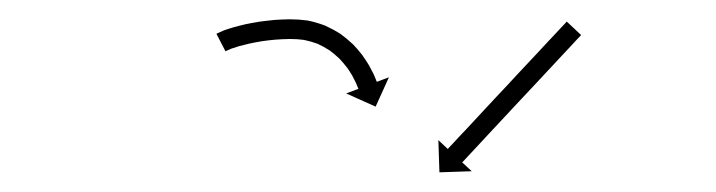

<svg xmlns="http://www.w3.org/2000/svg" viewBox="-20 -578 727 195"><path d="M201.7 -544.6C201.1 -544.3 200.4 -544 199.8 -543.7L209 -525.9C209.6 -526.2 210.1 -526.5 210.6 -526.7C210.6 -526.7 210.6 -526.7 210.5 -526.7C210.5 -526.6 210.4 -526.6 210.4 -526.6C211.9 -527.3 213.4 -527.9 215 -528.6C215 -528.6 214.9 -528.5 214.9 -528.5C214.8 -528.5 214.7 -528.5 214.7 -528.5C217.3 -529.4 219.9 -530.2 222.5 -531C222.5 -531 222.4 -531 222.4 -531C222.3 -531 222.3 -531 222.3 -531C225.7 -531.9 229.2 -532.8 232.8 -533.6C232.8 -533.6 232.7 -533.6 232.7 -533.6C232.6 -533.6 232.6 -533.6 232.6 -533.6C236.8 -534.5 241 -535.3 245.3 -536C245.3 -536 245.2 -536 245.2 -536C245.1 -536 245.1 -536 245.1 -536C249.8 -536.7 254.6 -537.3 259.4 -537.7C259.4 -537.7 259.4 -537.7 259.3 -537.7C259.2 -537.7 259.2 -537.7 259.2 -537.7C264.3 -538.1 269.4 -538.3 274.5 -538.4C274.5 -538.4 274.5 -538.4 274.4 -538.4C274.3 -538.4 274.3 -538.4 274.3 -538.4C279.3 -538.4 284.4 -538.1 289.4 -537.4C289.4 -537.4 289.2 -537.4 289 -537.5C288.8 -537.5 288.6 -537.5 288.6 -537.5C293.5 -536.5 298.3 -535.1 302.9 -533.4C302.9 -533.4 302.8 -533.5 302.6 -533.5C302.4 -533.6 302.2 -533.7 302.2 -533.7C306.6 -531.7 310.9 -529.3 314.9 -526.7C314.9 -526.7 314.8 -526.8 314.6 -526.9C314.5 -527 314.4 -527.1 314.4 -527.1C318 -524.4 321.5 -521.5 324.8 -518.4C324.8 -518.4 324.7 -518.5 324.6 -518.6C324.5 -518.7 324.4 -518.8 324.4 -518.8C327.2 -515.8 329.9 -512.7 332.4 -509.4C332.4 -509.4 332.4 -509.5 332.3 -509.6C332.2 -509.7 332.2 -509.8 332.2 -509.8C334.2 -506.9 336.1 -504 337.9 -501C337.9 -501 337.8 -501 337.8 -501.1C337.7 -501.2 337.7 -501.3 337.7 -501.3C339 -498.9 340.2 -496.5 341.4 -494C341.4 -494 341.4 -494.1 341.3 -494.1C341.3 -494.2 341.3 -494.3 341.3 -494.3C342 -492.7 342.7 -491.1 343.3 -489.4C343.3 -489.4 343.3 -489.5 343.3 -489.5C343.3 -489.5 343.3 -489.6 343.3 -489.6C343.5 -489 343.7 -488.4 344 -487.8L331.6 -483.1L361.5 -469.7L375 -499.5L362.7 -494.9C362.4 -495.5 362.2 -496.1 361.9 -496.8C361.9 -496.8 361.9 -496.8 361.9 -496.8C361.9 -496.9 361.9 -496.9 361.9 -496.9C361.1 -498.7 360.4 -500.6 359.6 -502.4C359.6 -502.4 359.5 -502.4 359.5 -502.5C359.5 -502.5 359.5 -502.6 359.5 -502.6C358.1 -505.4 356.7 -508.1 355.2 -510.8C355.2 -510.8 355.2 -510.9 355.2 -511C355.1 -511.1 355.1 -511.1 355.1 -511.1C353 -514.6 350.8 -518 348.5 -521.2C348.5 -521.2 348.5 -521.3 348.4 -521.4C348.3 -521.5 348.3 -521.6 348.3 -521.6C345.4 -525.4 342.3 -529 339 -532.5C339 -532.5 338.9 -532.6 338.8 -532.7C338.7 -532.8 338.6 -532.9 338.6 -532.9C334.7 -536.6 330.6 -540 326.3 -543.2C326.3 -543.2 326.1 -543.3 326 -543.4C325.9 -543.5 325.7 -543.6 325.7 -543.6C320.9 -546.7 315.8 -549.4 310.6 -551.8C310.6 -551.8 310.4 -551.9 310.3 -552C310.1 -552.1 309.9 -552.1 309.9 -552.1C304.3 -554.2 298.6 -555.9 292.8 -557.1C292.8 -557.1 292.6 -557.1 292.4 -557.2C292.2 -557.2 292 -557.2 292 -557.2C286.2 -558 280.3 -558.4 274.4 -558.4C274.4 -558.4 274.4 -558.4 274.3 -558.4C274.2 -558.4 274.2 -558.4 274.2 -558.4C268.7 -558.3 263.2 -558.1 257.7 -557.7C257.7 -557.7 257.6 -557.6 257.5 -557.6C257.5 -557.6 257.4 -557.6 257.4 -557.6C252.3 -557.1 247.2 -556.5 242.2 -555.8C242.2 -555.8 242.1 -555.7 242.1 -555.7C242 -555.7 242 -555.7 242 -555.7C237.4 -555 232.9 -554.1 228.4 -553.2C228.4 -553.2 228.4 -553.2 228.3 -553.1C228.3 -553.1 228.2 -553.1 228.2 -553.1C224.4 -552.2 220.6 -551.3 216.9 -550.2C216.9 -550.2 216.8 -550.2 216.7 -550.2C216.7 -550.2 216.6 -550.1 216.6 -550.1C213.7 -549.3 210.8 -548.3 207.9 -547.3C207.9 -547.3 207.8 -547.2 207.8 -547.2C207.7 -547.2 207.6 -547.2 207.6 -547.2C205.7 -546.4 203.8 -545.6 202 -544.7C202 -544.7 201.9 -544.7 201.8 -544.7C201.8 -544.7 201.7 -544.6 201.7 -544.6ZM568.9 -541C569.3 -541.5 569.8 -541.9 570.2 -542.4L555.6 -556.1C555.2 -555.6 554.7 -555.1 554.3 -554.6C553 -553.3 551.7 -551.9 550.4 -550.5C548.4 -548.4 546.4 -546.3 544.5 -544.2C541.9 -541.4 539.3 -538.6 536.7 -535.9C533.7 -532.6 530.6 -529.4 527.6 -526.1C524.2 -522.5 520.8 -518.8 517.4 -515.2C513.7 -511.3 510.1 -507.4 506.4 -503.5C502.7 -499.5 498.9 -495.5 495.2 -491.4C491.4 -487.4 487.7 -483.4 483.9 -479.4C480.3 -475.5 476.6 -471.6 473 -467.7C469.6 -464 466.2 -460.4 462.8 -456.7C459.7 -453.5 456.7 -450.2 453.7 -446.9C451.1 -444.2 448.5 -441.4 445.9 -438.7C443.9 -436.5 442 -434.4 440 -432.3C438.7 -430.9 437.4 -429.5 436.1 -428.2C435.7 -427.7 435.2 -427.2 434.8 -426.7L425.2 -435.7L426.3 -403L459.1 -404.1L449.4 -413.1C449.9 -413.6 450.3 -414.1 450.8 -414.5C452 -415.9 453.3 -417.3 454.6 -418.6C456.6 -420.8 458.6 -422.9 460.6 -425C463.1 -427.8 465.7 -430.5 468.3 -433.3C471.3 -436.6 474.4 -439.8 477.4 -443.1C480.8 -446.7 484.2 -450.4 487.6 -454C491.3 -457.9 494.9 -461.8 498.5 -465.7C502.3 -469.7 506 -473.8 509.8 -477.8C513.5 -481.8 517.3 -485.8 521.1 -489.8C524.7 -493.7 528.3 -497.6 532 -501.5C535.4 -505.2 538.8 -508.8 542.2 -512.4C545.2 -515.7 548.3 -519 551.3 -522.2C553.9 -525 556.5 -527.7 559.1 -530.5C561.1 -532.6 563 -534.7 565 -536.9C566.3 -538.2 567.6 -539.6 568.9 -541Z"/></svg>

Font: FRB American Cursive Just Arrows Extralight
Style: Italic
Weight: 200
Italic angle: -25°
Version: Version 2.0;Modular Font Editor K font №1